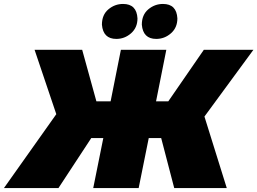

<svg xmlns="http://www.w3.org/2000/svg" viewBox="-69 -952 1303 972"><path d="M-49 0 216 -374 106 -700H347L419 -439H491L543 -700H773L721 -439H783L963 -700H1214L966 -362L1079 0H813L747 -253H684L633 0H403L454 -253H393L227 0ZM520 -755Q453 -755 447 -827Q447 -877 479.5 -904.5Q512 -932 554 -932Q623 -932 627 -859Q627 -812 594.5 -783.5Q562 -755 520 -755ZM722 -755Q655 -755 649 -827Q649 -877 681.5 -904.5Q714 -932 756 -932Q825 -932 829 -859Q829 -812 796.5 -783.5Q764 -755 722 -755Z"/></svg>

Font: Argentum Sans Black
Style: Italic
Weight: 900
Italic angle: -11°
Designer: Julieta Ulanovsky (font), Cristiano Sobral (main changes and remaster)
Foundry: Julieta Ulanovsky (font), Cristiano Sobral (main changes and remaster)
Version: Version 2.007;June 15, 2022;FontCreator 14.0.0.2814 64-bit; 